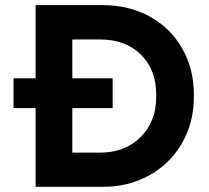

<svg xmlns="http://www.w3.org/2000/svg" viewBox="-20 -720 806 740"><path d="M117.2 0V-303.2H32.2V-418H117.2V-700.2H377Q476.1 -700.2 555.9 -657Q635.7 -613.8 681.4 -534.7Q727.1 -455.6 727.1 -356V-346.2Q727.1 -246.6 680.7 -167Q634.3 -87.4 554.4 -43.7Q474.6 0 377 0ZM414.1 -303.2H258.8V-131.8H366.2Q461.4 -131.8 521.7 -191.4Q582 -251 582 -346.2V-356Q582 -451.7 522.7 -509.8Q463.4 -567.9 366.2 -567.9H258.8V-418H414.1Z"/></svg>

Font: SUSE
Style: Bold
Weight: 700
Designer: Rene Bieder
Foundry: SUSE
Version: Version 1.000